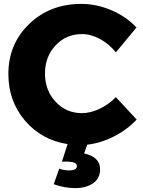

<svg xmlns="http://www.w3.org/2000/svg" viewBox="-20 -732 732 986"><path d="M682 -118Q633 -66 565.5 -31.5Q498 3 428 11L412 56Q494 74 494 137Q494 185 457.5 209.5Q421 234 366 234Q311 234 256 214L284 134Q306 143 335 143Q375 143 375 121Q375 98 322 98H298L327 8Q193 -13 108 -113Q23 -213 23 -352Q23 -506 130 -609Q237 -712 398 -712Q476 -712 552 -679.5Q628 -647 681 -591L575 -463Q541 -506 494 -531.5Q447 -557 401 -557Q320 -557 265.5 -499Q211 -441 211 -354Q211 -268 265.5 -209.5Q320 -151 401 -151Q444 -151 491 -173Q538 -195 575 -233Z"/></svg>

Font: Montserrat arm
Style: Bold
Weight: 700
Designer: Julieta Ulanovsky
Foundry: Julieta Ulanovsky
Version: Version 6.000;PS 006.000;hotconv 1.0.88;makeotf.lib2.5.64775